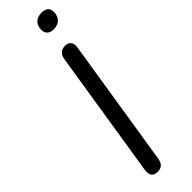

<svg xmlns="http://www.w3.org/2000/svg" viewBox="-308 -891 892 892"><g transform="rotate(-45 138.0 -445.5)"><path d="M90.7 6.9Q69.9 6.9 60.7 -5.9Q51.5 -18.7 55.4 -42.6L154.8 -670.2Q158.2 -691.1 169.6 -701.5Q180.9 -711.9 201.3 -711.9Q221.6 -711.9 230.6 -699.3Q239.6 -686.7 235.7 -662.4L136.3 -35.3Q133.4 -14.9 122.5 -4Q111.6 6.9 90.7 6.9ZM217.9 -802.8Q197.8 -802.8 186.5 -812.9Q175.2 -823 175.2 -841.1Q175.2 -869.2 190.7 -883.6Q206.2 -898.1 233.2 -898.1Q253.3 -898.1 264.6 -888.5Q275.8 -878.9 275.8 -860.2Q275.8 -834.2 260.6 -818.5Q245.4 -802.8 217.9 -802.8Z"/></g></svg>

Font: Nunito ExtraLight
Style: Italic
Weight: 200
Italic angle: -9°
Designer: Vernon Adams
Foundry: Vernon Adams
Version: Version 3.602